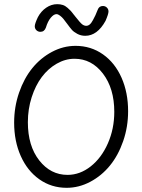

<svg xmlns="http://www.w3.org/2000/svg" viewBox="-20 -896 683 922"><path d="M389.2 -724.1Q368.7 -724.1 351.3 -733.4Q334 -742.7 325.2 -752.7Q316.4 -762.7 303.2 -780.8Q291 -797.4 284.4 -805.4Q277.8 -813.5 268.3 -820.8Q258.8 -828.1 251 -828.1Q238.3 -828.1 223.9 -811Q209.5 -793.9 200.2 -763.2Q192.9 -743.2 173.8 -743.2Q163.1 -743.2 155 -750.7Q147 -758.3 147 -770Q147 -782.2 162.1 -814Q177.2 -842.3 201.9 -859.1Q226.6 -876 254.9 -876Q269.5 -876 281.5 -872.1Q293.5 -868.2 304.4 -858.4Q315.4 -848.6 320.3 -843.3Q325.2 -837.9 335.9 -823.7Q336.9 -822.8 337.4 -822Q337.9 -821.3 338.6 -820.6Q339.4 -819.8 339.8 -818.8Q365.2 -786.6 374.5 -779.3Q384.3 -772 394 -772Q402.8 -772 410.6 -778.3Q418.5 -784.7 426.5 -799.8Q434.6 -814.9 438 -822.3Q441.4 -829.6 449.2 -849.1Q455.6 -867.2 474.1 -867.2Q485.4 -867.2 493.2 -859.6Q501 -852.1 501 -840.8Q501 -828.6 486.8 -795.9Q447.3 -724.1 389.2 -724.1ZM299.8 5.9Q226.6 5.9 168.9 -34.9Q111.3 -75.7 79.6 -147Q47.9 -218.3 47.9 -307.1Q47.9 -382.3 71.5 -450.9Q95.2 -519.5 135 -568.6Q174.8 -617.7 229.2 -646.7Q283.7 -675.8 342.8 -675.8Q416.5 -675.8 474.4 -635Q532.2 -594.2 563.7 -522.7Q595.2 -451.2 595.2 -361.8Q595.2 -286.6 571.5 -218.3Q547.9 -149.9 507.8 -100.8Q467.8 -51.8 413.3 -22.9Q358.9 5.9 299.8 5.9ZM304.2 -56.2Q363.8 -56.2 415.5 -96.9Q467.3 -137.7 498 -207.5Q528.8 -277.3 528.8 -358.9Q528.8 -471.2 474.4 -542.5Q419.9 -613.8 337.9 -613.8Q293.5 -613.8 252.2 -590.1Q210.9 -566.4 180.7 -526.1Q150.4 -485.8 132.1 -429Q113.8 -372.1 113.8 -309.1Q113.8 -195.3 168.5 -125.7Q223.1 -56.2 304.2 -56.2Z"/></svg>

Font: Comic Neue
Style: Regular
Weight: 400
Designer: Craig Rozynski
Foundry: Craig Rozynski
Version: Version 2.003;hotconv 1.0.109;makeotfexe 2.5.65596